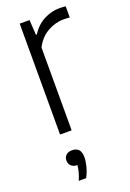

<svg xmlns="http://www.w3.org/2000/svg" viewBox="-149 -599 596 881"><g transform="rotate(-20 149.0 -158.5)"><path d="M67.5 0V-541.5H115.5L120 -468H124.5Q149.5 -507.5 186.5 -526.8Q223.5 -546 264 -546Q273 -546 280.5 -545.2Q288 -544.5 293 -544V-489.5Q284.5 -490.5 277.5 -490.8Q270.5 -491 261.5 -491Q221.5 -491 183.2 -468.8Q145 -446.5 124 -404V0ZM75.5 229Q84.5 207.5 88.8 190.8Q93 174 94.5 159Q75.5 159 64.8 148.8Q54 138.5 54 122.5Q54 106.5 64.5 96.5Q75 86.5 94 86.5Q137 86.5 137 135.5Q137 155.5 130.5 180.5Q124 205.5 111.5 229Z"/></g></svg>

Font: Encode Sans Cnd Lt
Style: Regular
Weight: 300
Width: 3
Designer: Multiple Designers
Foundry: Impallari Type
Version: Version 3.002; ttfautohint (v1.8.3) -l 8 -r 50 -G 200 -x 14 